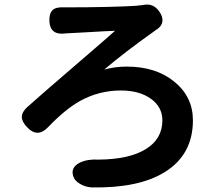

<svg xmlns="http://www.w3.org/2000/svg" viewBox="-20 -771 915 836"><path d="M378 45Q351 43 329 30Q304 16 298 -7Q288 -43 328 -63Q362 -79 409 -76Q542 -77 614.5 -121.5Q687 -166 687 -247Q687 -305 637 -341Q587 -377 506 -377Q410 -377 326 -330Q263 -294 191 -219Q144 -168 98 -217Q75 -241 75 -262Q75 -283 99 -305Q166 -365 328 -504Q450 -609 481 -637Q449 -636 348 -630Q291 -627 273 -626Q272 -626 268 -626Q264 -625 262 -625Q198 -618 195 -679Q194 -713 209 -727Q224 -741 259 -739Q264 -739 268 -739Q464 -739 576 -746Q578 -746 581 -747Q598 -748 607 -750Q647 -757 672 -723Q690 -699 687 -677Q684 -655 657 -639Q519 -541 434 -468Q480 -481 532 -481Q659 -481 739.5 -415Q820 -349 820 -247Q820 -98 698 -22Q584 49 378 45Z"/></svg>

Font: GenSenRounded TW B
Style: Regular
Weight: 700
Version: Version 1.501;PS 1;hotconv 16.6.51;makeotf.lib2.5.65220